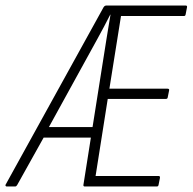

<svg xmlns="http://www.w3.org/2000/svg" viewBox="-44 -675 698 695"><path d="M-20 0Q-22 0 -23.5 -2Q-25 -4 -24 -6L331 -649Q335 -655 341 -655H628Q634 -655 633 -649L628 -623Q627 -617 622 -617H394L352 -354H562Q570 -354 568 -347L563 -322Q562 -317 557 -317H346L302 -38H530Q536 -38 535 -31L530 -6Q529 0 524 0H263Q257 0 258 -6L285 -177H114L18 -5Q15 0 11 0ZM133 -215H291L341 -531Q345 -555 348.5 -577Q352 -599 356 -622H355Q344 -600 332.5 -578.5Q321 -557 309 -535Z"/></svg>

Font: Sofia Sans Condensed ExtraLight
Style: Italic
Weight: 250
Italic angle: -9°
Version: Version 4.100